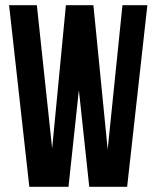

<svg xmlns="http://www.w3.org/2000/svg" viewBox="-20 -720 603 740"><path d="M284 -373 244 0H93L15 -700H122L181 -148L234 -700H340L395 -144L452 -700H548L470 0H324Z"/></svg>

Font: BebasNeueW01-Regular
Style: Regular
Weight: 400
Designer: Ryoichi Tsunekawa
Foundry: Ryoichi Tsunekawa
Version: Version 1.30